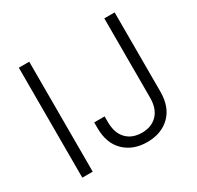

<svg xmlns="http://www.w3.org/2000/svg" viewBox="-157 -909 1128 1100"><g transform="rotate(-30 407.0 -359.5)"><path d="M161.6 -727.5V0H92.8V-727.5ZM518.6 9.8Q425.3 9.8 367.7 -46.1Q310.1 -102.1 310.1 -203.1V-240.2H378.9V-203.1Q378.9 -130.4 416.7 -91.1Q454.6 -51.8 518.6 -51.8Q582.5 -51.8 620.4 -91.1Q658.2 -130.4 658.2 -203.1V-727.5H726.6V-203.1Q726.6 -102.1 669.4 -46.1Q612.3 9.8 518.6 9.8Z"/></g></svg>

Font: Inter 17pt Light
Style: Regular
Weight: 300
Version: Version 4.001;git-66647c0bb